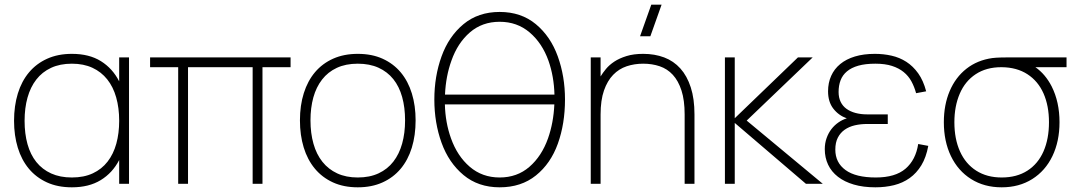

<svg xmlns="http://www.w3.org/2000/svg" viewBox="-20 -785 4595 820"><path d="M531 -540V0H489V-101.5Q460.5 -46.5 410.2 -15.8Q360 15 287 15Q226.5 15 180.5 -6Q134.5 -27 103.2 -64.5Q72 -102 56 -154.2Q40 -206.5 40 -269Q40 -333 56.2 -385.8Q72.5 -438.5 104 -476Q135.5 -513.5 181.5 -534.2Q227.5 -555 287 -555Q361 -555 411 -523.8Q461 -492.5 489 -437.5V-540ZM287 -513Q236 -513 198 -495.2Q160 -477.5 135 -445.2Q110 -413 97.5 -368.2Q85 -323.5 85 -269Q85 -214 97.5 -169.2Q110 -124.5 135.2 -93Q160.5 -61.5 198.5 -44.2Q236.5 -27 287 -27Q338.5 -27 376.5 -44.8Q414.5 -62.5 439.5 -94.8Q464.5 -127 476.8 -171.5Q489 -216 489 -269Q489 -324 476.2 -369Q463.5 -414 438 -446Q412.5 -478 374.8 -495.5Q337 -513 287 -513Z M741 0V-498H621V-540H1221V-498H1101V0H1059V-498H783V0Z M1508 15Q1448 15 1402 -6Q1356 -27 1324.5 -65Q1293 -103 1277 -155.5Q1261 -208 1261 -271Q1261 -335 1277.5 -387.2Q1294 -439.5 1325.5 -476.8Q1357 -514 1403 -534.5Q1449 -555 1508 -555Q1568.5 -555 1614.5 -534Q1660.5 -513 1691.8 -475.5Q1723 -438 1739 -385.8Q1755 -333.5 1755 -271Q1755 -207 1738.8 -154.2Q1722.5 -101.5 1691 -64Q1659.5 -26.5 1613.5 -5.8Q1567.5 15 1508 15ZM1508 -27Q1559 -27 1597 -44.8Q1635 -62.5 1660 -94.8Q1685 -127 1697.5 -171.8Q1710 -216.5 1710 -271Q1710 -326 1697.5 -370.8Q1685 -415.5 1659.8 -447Q1634.5 -478.5 1596.5 -495.8Q1558.5 -513 1508 -513Q1456.5 -513 1418.5 -495.2Q1380.5 -477.5 1355.5 -445.2Q1330.5 -413 1318.2 -368.8Q1306 -324.5 1306 -271Q1306 -216 1318.8 -171Q1331.5 -126 1357 -94Q1382.5 -62 1420.2 -44.5Q1458 -27 1508 -27Z M2114 15Q2022.5 15 1959.5 -37.5Q1896.5 -90 1865.8 -175.2Q1835 -260.5 1835 -360Q1835 -459 1865.8 -544.2Q1896.5 -629.5 1959.5 -681.8Q2022.5 -734 2114 -734Q2205.5 -734 2268.5 -681.8Q2331.5 -629.5 2362.2 -544.2Q2393 -459 2393 -360Q2393 -256.5 2362.5 -171.5Q2332 -86.5 2269 -35.8Q2206 15 2114 15ZM2348 -381Q2346 -458.5 2322.5 -525.5Q2295.5 -601 2242 -646.5Q2188.5 -692 2114 -692Q2039.5 -692 1987 -646.8Q1934.5 -601.5 1908 -526Q1884 -459.5 1880.5 -381ZM2114 -27Q2188.5 -27 2241 -72.5Q2293.5 -118 2320.5 -194Q2344 -260.5 2347.5 -339H1880Q1882 -261.5 1906 -194.5Q1933 -118.5 1986.2 -72.8Q2039.5 -27 2114 -27Z M2757.5 -630H2713.5L2761.5 -765H2805.5ZM2904 -296Q2904 -357 2890.5 -398.5Q2877 -440 2853.5 -465.5Q2830 -491 2797.5 -502Q2765 -513 2727 -513Q2689.5 -513 2656.5 -502Q2623.5 -491 2598.8 -465.5Q2574 -440 2559.5 -398.5Q2545 -357 2545 -296V0H2503V-540H2545V-458.5Q2554 -473.5 2568 -490.5Q2582 -507.5 2603.5 -521.8Q2625 -536 2655.5 -545.5Q2686 -555 2727 -555Q2776 -555 2816.5 -539.8Q2857 -524.5 2885.8 -492.5Q2914.5 -460.5 2930.2 -411.8Q2946 -363 2946 -296V0H2904Z M3076 -540H3118V-280L3388 -540H3451L3169 -270L3494 0H3422L3118 -260V0H3076Z M3718.5 15Q3761 15 3798.3 5.8Q3835.5 -3.5 3865 -24.5Q3894.5 -45.5 3915 -79.2Q3935.5 -113 3944.5 -162L3901.5 -170Q3891 -102 3847.3 -64.5Q3803.5 -27 3720.5 -27Q3634.5 -27 3591 -58.8Q3547.5 -90.5 3547.5 -146Q3547.5 -176.5 3558.3 -197.2Q3569 -218 3587.5 -231Q3606 -244 3630.8 -249.8Q3655.5 -255.5 3683.5 -255.5H3771.5V-296.5H3683.5Q3656.5 -296.5 3634 -302.5Q3611.5 -308.5 3595.3 -320.2Q3579 -332 3570.3 -350Q3561.5 -368 3561.5 -392Q3561.5 -420 3570 -442.2Q3578.5 -464.5 3597.3 -480.2Q3616 -496 3645.8 -504.5Q3675.5 -513 3718.5 -513Q3760 -513 3789.5 -503.5Q3819 -494 3839.5 -477.2Q3860 -460.5 3872.5 -437.5Q3885 -414.5 3892.5 -387L3935.5 -395Q3923.5 -441 3901.5 -471.8Q3879.5 -502.5 3850.8 -521Q3822 -539.5 3787.8 -547.2Q3753.5 -555 3716.5 -555Q3668.5 -555 3631.3 -543.8Q3594 -532.5 3568.5 -511.5Q3543 -490.5 3529.8 -461Q3516.5 -431.5 3516.5 -395Q3516.5 -350 3539 -321Q3561.5 -292 3596.5 -279.5Q3578 -274 3561 -262.2Q3544 -250.5 3531 -233.8Q3518 -217 3510.3 -195.2Q3502.5 -173.5 3502.5 -148Q3502.5 -111.5 3516.8 -81.5Q3531 -51.5 3558.8 -30Q3586.5 -8.5 3626.5 3.2Q3666.5 15 3718.5 15Z M4258 15Q4183.5 15 4127.5 -20.2Q4071.5 -55.5 4041.2 -118.5Q4011 -181.5 4011 -263Q4011 -337.5 4036 -396.2Q4061 -455 4107.5 -491.5Q4154 -528 4218 -537Q4234 -539 4256.2 -539.5Q4278.5 -540 4298 -540H4535V-498H4402Q4444.5 -468.5 4471.5 -416Q4505 -349.5 4505 -263Q4505 -181.5 4474.8 -118.5Q4444.5 -55.5 4388.5 -20.2Q4332.5 15 4258 15ZM4258 -27Q4322.5 -27 4368 -56.2Q4413.5 -85.5 4436.8 -138.8Q4460 -192 4460 -263Q4460 -333 4436.8 -385.8Q4413.5 -438.5 4368 -468Q4322.5 -497.5 4258 -498Q4257 -498 4256 -498Q4192.5 -498 4147.2 -468.2Q4102 -438.5 4079 -385Q4056 -331.5 4056 -263Q4056 -191.5 4080 -138.2Q4104 -85 4149.5 -56Q4195 -27 4258 -27Z"/></svg>

Font: Vela Sans ExtLt
Style: Regular
Weight: 200
Designer: Principal design: Mikhail Sharanda - project Manrope.
Design modification: Ravid Balaliev
Foundry: Mikhail Sharanda
Version: Version 1.001